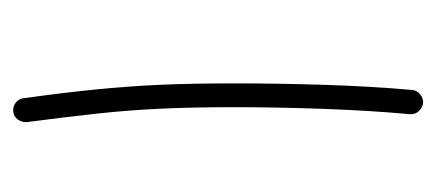

<svg xmlns="http://www.w3.org/2000/svg" viewBox="-200 -426 644 283"><g transform="rotate(-90 121.5 -285.0)"><path d="M82.5 -566.9Q82 -574.2 86.4 -580.3Q90.8 -586.4 98.1 -586.9Q105 -587.9 111.1 -583.3Q117.2 -578.6 117.7 -571.8Q126 -512.2 130.6 -465.6Q135.3 -418.9 137.5 -371.3Q139.6 -323.7 139.6 -260.3Q139.6 -198.2 137.5 -129.2Q135.3 -60.1 129.9 1Q129.4 7.8 123.5 12.7Q117.7 17.6 110.4 17.1Q103.5 16.1 98.6 10.7Q93.8 5.4 94.2 -2Q99.6 -62 102.1 -131.1Q104.5 -200.2 104.5 -261.7Q104.5 -323.7 102.3 -370.1Q100.1 -416.5 95.2 -462.2Q90.3 -507.8 82.5 -566.9Z"/></g></svg>

Font: Mikhak-DS2-FD ExtraLight
Style: Regular
Weight: 200
Designer: Amin Abedi
Version: Version 3.2